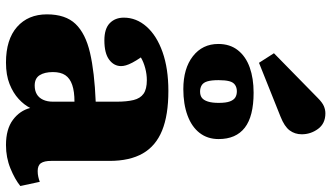

<svg xmlns="http://www.w3.org/2000/svg" viewBox="-253 -841 1108 642"><g transform="rotate(90 301.0 -520.0)"><path d="M189 14Q112 14 70 -23Q28 -60 28 -123Q28 -185 60 -218.5Q92 -252 156.5 -267Q221 -282 320 -286V-356Q320 -390 314.5 -412.5Q309 -435 293.5 -446Q278 -457 248 -457Q228 -457 207.5 -451.5Q187 -446 172 -437Q183 -421 189.5 -408.5Q196 -396 198.5 -387Q201 -378 201 -371Q201 -347 179.5 -331Q158 -315 115 -315Q76 -315 57.5 -333Q39 -351 39 -380Q39 -422 69 -456Q99 -490 154 -509.5Q209 -529 284 -529Q365 -529 416.5 -508Q468 -487 493 -443.5Q518 -400 518 -332V-137Q518 -114 525.5 -103Q533 -92 552 -92Q562 -92 571 -94Q580 -96 588 -99L602 -34Q580 -16 543.5 -1Q507 14 465 14Q412 14 381 -9Q350 -32 341 -67Q331 -47 311 -28.5Q291 -10 261 2Q231 14 189 14ZM266 -82Q283 -82 295 -89Q307 -96 313.5 -110Q320 -124 320 -143V-215Q286 -215 264 -207.5Q242 -200 231.5 -184.5Q221 -169 221 -143Q221 -115 231.5 -98.5Q242 -82 266 -82ZM278 -579Q209 -579 168 -611Q127 -643 127 -696Q127 -735 148 -761.5Q169 -788 205.5 -801Q242 -814 290 -814Q369 -814 407 -784.5Q445 -755 445 -697Q445 -660 424.5 -633.5Q404 -607 366 -593Q328 -579 278 -579ZM286 -635Q299 -635 307 -641Q315 -647 319.5 -661Q324 -675 324 -697Q324 -722 319 -735Q314 -748 305.5 -753Q297 -758 285 -758Q273 -758 264 -752Q255 -746 251.5 -732.5Q248 -719 248 -697Q248 -673 252 -659.5Q256 -646 265 -640.5Q274 -635 286 -635ZM190 -832 158 -882 307 -1028Q323 -1044 335 -1049Q347 -1054 359 -1054Q393 -1054 411 -1029.5Q429 -1005 429 -975Q429 -952 416 -934.5Q403 -917 370 -904Z"/></g></svg>

Font: Literata 18pt ExtraBold
Style: Regular
Weight: 800
Designer: Latin by Veronika Burian and Jose Scaglione. Greek by Irene Vlachou. Cyrillic by Vera Evstafieva.
Foundry: TypeTogether
Version: Version 3.103;gftools[0.9.29]